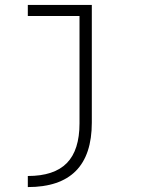

<svg xmlns="http://www.w3.org/2000/svg" viewBox="-20 -540 590 780"><path d="M93 175Q200 175 251.5 122.5Q303 70 303 -39V-475H93V-520H353V-42Q353 89 288 154.5Q223 220 93 220Z"/></svg>

Font: M PLUS Code Latin SemiExpanded Light
Style: Regular
Weight: 300
Width: 6
Designer: Coji Morishita
Foundry: UNDERFOREST DESIGN
Version: Version 1.002; ttfautohint (v1.8.3)